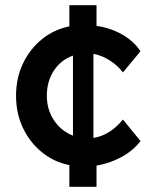

<svg xmlns="http://www.w3.org/2000/svg" viewBox="-20 -722 585 742"><path d="M248 0V-84Q188 -96 141.5 -134Q95 -172 68.5 -228Q42 -284 42 -352Q42 -420 68.5 -476Q95 -532 141.5 -570Q188 -608 248 -620V-702H353V-622Q408 -614 452.5 -588.5Q497 -563 523 -524L455 -442Q436 -468 405 -488Q374 -508 341 -514V-189Q405 -199 455 -260L523 -177Q496 -141 451 -116Q406 -91 353 -82V0ZM161 -352Q161 -298 189 -256.5Q217 -215 262 -198V-507Q216 -491 188.5 -449.5Q161 -408 161 -352Z"/></svg>

Font: Lexend Deca Medium
Style: Regular
Weight: 500
Designer: Bonnie Shaver-Troup, Thomas Jockin
Foundry: Lexend
Version: Version 1.008; ttfautohint (v1.8.4.7-5d5b)